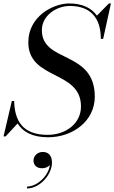

<svg xmlns="http://www.w3.org/2000/svg" viewBox="-46 -780 662 1112"><path d="M-13.5 10 56 -65C87 -15.5 142 15 233 15C376.5 15 503 -80 503 -220C503 -490 196.5 -413.5 196.5 -605C196.5 -690 280.5 -745.5 358.5 -745.5C477.5 -745.5 538 -677 538 -555H551.5L596.5 -760H584.5L515.5 -689.5C482.5 -735.5 428.5 -760 355 -760C261.5 -760 118 -685 118 -535C118 -315 423 -375 423 -163.5C423 -64.5 335.5 1 229.5 1C84 1 38.5 -82 36 -195H22.5L-25.5 10ZM148 149.5C148 174 163.5 194.5 198 194.5C215.5 194.5 232.5 187.5 243 176C234 240 168.5 300.5 110.5 300.5V311.5C182.5 311.5 255 233.5 255 161.5C255 119.5 233 100 201.5 100C171 100 148 123.5 148 149.5Z"/></svg>

Font: Bodoni* 16pt
Style: Italic
Weight: 400
Italic angle: -13°
Version: Version 2.3